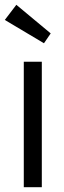

<svg xmlns="http://www.w3.org/2000/svg" viewBox="-26 -779 267 799"><path d="M73 0V-522H148V0ZM157 -599 -6 -696 42 -759 185 -640Z"/></svg>

Font: Lexend Light
Style: Regular
Weight: 300
Designer: Bonnie Shaver-Troup, Thomas Jockin
Foundry: Lexend
Version: Version 1.007; ttfautohint (v1.8.3)